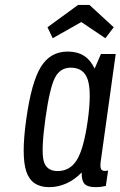

<svg xmlns="http://www.w3.org/2000/svg" viewBox="-20 -762 497 792"><path d="M396.4 -539.3 370.4 -479Q353.4 -514.7 326.2 -532Q299 -549.3 259.1 -549.3Q187.4 -549.3 148.4 -485.7Q109.4 -422.1 88.4 -270.4Q67 -119.3 88.5 -54.6Q110 10 182.7 10Q219.6 10 253.9 -5.4Q288.3 -20.7 316.9 -50.7Q316.3 -16.6 329 -3.3Q341.7 10 374.6 10Q385.1 10 394.8 8.9Q404.4 7.7 416.6 5.1L425.9 -58.9Q421.9 -57.6 418.9 -57.2Q415.9 -56.9 412.7 -56.9Q399.4 -56.9 396.1 -66.5Q392.9 -76.1 395.1 -93.1L457.3 -539.3ZM341.7 -262.7Q325.6 -149.4 297.5 -102.9Q269.4 -56.4 217.6 -56.4Q169.9 -56.4 159.6 -100.6Q149.4 -144.9 167.6 -275.1Q185.1 -398.9 206.4 -440.9Q227.7 -482.9 272.1 -482.9Q326.4 -482.9 342.4 -431.9Q358.3 -380.9 341.7 -262.7ZM302 -741.6 175.9 -649.6 197.4 -604.3 315.4 -671.1 414.7 -604.3 449.1 -649.6 349 -741.6Z"/></svg>

Font: Secuela ExtLt
Style: Italic
Weight: 200
Italic angle: -8°
Designer: Fernando Haro
Foundry: deFharo
Version: Version 1.704